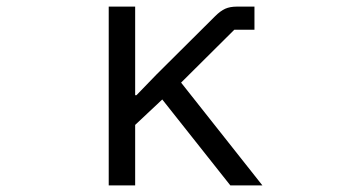

<svg xmlns="http://www.w3.org/2000/svg" viewBox="-20 -561 1040 581"><path d="M309 0V-541H389V-273H393L454 -336L631 -512Q647 -528 661.5 -534.5Q676 -541 697 -541H750V-471H689L528 -311L774 0H677L471 -260L389 -183V0Z"/></svg>

Font: IBM Plex Sans JP
Style: Regular
Weight: 400
Designer: Mike Abbink; Paul van der Laan; Pieter van Rosmalen; Wujin Sim; Yejin Wi; Jinhee Kim; Boomi Park; Yona Kim; Kichan Ma
Foundry: Sandoll Inc.
Version: Version 1.001